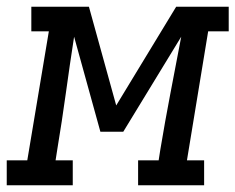

<svg xmlns="http://www.w3.org/2000/svg" viewBox="-62 -550 699 570"><path d="M-42 0V-74H19L83 -457H31V-530H202L283 -237L461 -530H617V-457H556L493 -74H544V0H348V-74H409L414 -106Q428 -190 444 -273.5Q460 -357 476 -441L304 -159H236L158 -441Q145 -357 133.5 -273.5Q122 -190 108 -106L103 -74H154V0Z"/></svg>

Font: Iosevka Slab Extended Oblique
Style: Regular
Weight: 400
Width: 7
Italic angle: -9°
Monospace: yes
Designer: Belleve Invis
Foundry: Belleve Invis
Version: Version 11.1.0; ttfautohint (v1.8.3)